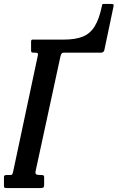

<svg xmlns="http://www.w3.org/2000/svg" viewBox="-53 -950 594 970"><path d="M123.5 -684H116.5Q109.5 -684 106.8 -686Q104 -688 104 -695.5V-740Q104 -750 112 -750H270.5Q328 -750 365.2 -765Q402.5 -780 425.2 -816.8Q448 -853.5 461.5 -918Q463 -925 463.5 -927.5Q464 -930 471.5 -930H507Q514 -930 518.2 -928.5Q522.5 -927 521 -920L474.5 -698.5Q471.5 -684 457.5 -684H271.5Q261 -684 257.8 -678.8Q254.5 -673.5 252.5 -665.5L127 -86Q124.5 -74.5 129 -70.2Q133.5 -66 146 -66H154.5Q161.5 -66 165.8 -64.2Q170 -62.5 170 -55V-15Q170 -5.5 165.8 -2.8Q161.5 0 152.5 0H-19.5Q-27 0 -30 -1.8Q-33 -3.5 -33 -11.5V-56.5Q-33 -66 -18.5 -66H-0.5Q7.5 -66 9.2 -69.5Q11 -73 13 -81L138 -669Q140.5 -678.5 137 -681.2Q133.5 -684 123.5 -684Z"/></svg>

Font: Besley* Condensed Medium
Style: Italic
Weight: 500
Width: 3
Italic angle: -13°
Designer: Owen Earl
Foundry: indestructible type*
Version: Version 3.000; ttfautohint (v1.8.3)